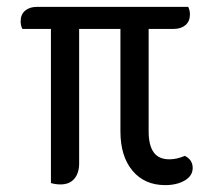

<svg xmlns="http://www.w3.org/2000/svg" viewBox="-20 -530 620 558"><path d="M330 -148V-446H210V-55Q210 -27 196 -10.5Q182 6 156 6Q141 6 128 2V-446H45Q40 -456 40 -468Q40 -488 53 -499Q66 -510 87 -510H527Q532 -500 532 -488Q532 -468 519 -457Q506 -446 485 -446H412V-148Q412 -108 426.5 -87.5Q441 -67 472 -67Q494 -67 517 -77Q528 -72 534 -63Q540 -54 540 -42Q540 -19 517 -5.5Q494 8 460 8Q400 8 365 -34Q330 -76 330 -148Z"/></svg>

Font: Thasadith
Style: Bold
Weight: 700
Designer: Cadson Demak Co.,Ltd.
Foundry: Cadson Demak Co.,Ltd.
Version: Version 1.000; ttfautohint (v1.6)